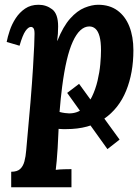

<svg xmlns="http://www.w3.org/2000/svg" viewBox="-20 -531 580 806"><path d="M431 95 262 -141 312 -179 482 55ZM27 255V190Q52 190 64.5 178.5Q77 167 82.5 146.5Q88 126 90 100Q101 -17 108 -102.5Q115 -188 118.5 -246Q122 -304 123.5 -338.5Q125 -373 125 -389Q125 -407 120.5 -412.5Q116 -418 110 -418Q99 -418 87 -401Q75 -384 62 -339L8 -355Q12 -376 21 -403Q30 -430 46 -454.5Q62 -479 85.5 -495Q109 -511 142 -511Q174 -511 199 -492Q224 -473 224 -420Q224 -401 223 -389Q222 -377 220 -360H221Q245 -420 274.5 -453Q304 -486 335 -498.5Q366 -511 392 -511Q440 -511 473 -487Q506 -463 523 -420Q540 -377 540 -320Q540 -225 509.5 -150Q479 -75 416.5 -32Q354 11 258 11Q253 11 243.5 11Q234 11 226 10Q224 58 222 90.5Q220 123 218 144.5Q216 166 214 182Q230 180 250 179.5Q270 179 280 179V255ZM270 -55Q304 -55 327.5 -74.5Q351 -94 366 -125Q381 -156 389.5 -192Q398 -228 401 -261.5Q404 -295 404 -319Q404 -356 398 -378Q392 -400 381 -410Q370 -420 355 -420Q335 -420 317.5 -404Q300 -388 285.5 -356Q271 -324 260 -277Q249 -230 241 -168Q238 -143 235 -116.5Q232 -90 230 -61Q241 -58 252.5 -56.5Q264 -55 270 -55Z"/></svg>

Font: Lora
Style: Bold Italic
Weight: 700
Italic angle: -3°
Designer: Olga Karpushina, Alexei Vanyashin (Cyrillic)
Foundry: Cyreal
Version: Version 3.004